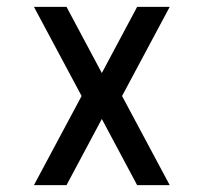

<svg xmlns="http://www.w3.org/2000/svg" viewBox="-20 -540 594 560"><path d="M380 -520 277 -327 174 -520H79L218 -260L79 0H174L277 -193L380 0H475L336 -260L475 -520Z"/></svg>

Font: Grotesk 02 Mince
Style: Bold
Weight: 400
Designer: Frank Adebiaye, contributions by Jérémy Landes, Ariel Martín Pérez
Foundry: Velvetyne Type Foundry
Version: Version 3.000;Glyphs 3.1.2 (3150)